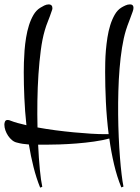

<svg xmlns="http://www.w3.org/2000/svg" viewBox="-20 -693 642 880"><path d="M220.2 -655.8Q220.2 -651.4 218.8 -647.5Q217.3 -643.6 215.8 -639.2Q208.5 -617.2 200 -596.2Q191.4 -575.2 185.1 -553.2Q173.8 -514.6 167 -462.6Q160.2 -410.6 156.2 -351.8Q152.3 -293 151.4 -230.7Q150.4 -168.5 151.9 -108.9Q191.4 -101.6 234.6 -95.9Q277.8 -90.3 318.8 -86.4Q359.9 -82.5 396.2 -80.3Q432.6 -78.1 459 -78.1H478Q468.8 -152.3 465.3 -225.6Q461.9 -298.8 461.9 -362.8Q461.9 -381.3 462.4 -407.2Q462.9 -433.1 465.3 -462.2Q467.8 -491.2 472.4 -521.2Q477.1 -551.3 485.4 -577.9Q493.7 -604.5 505.9 -625.7Q518.1 -647 536.1 -658.2Q544.9 -663.6 555.2 -668.2Q565.4 -672.9 576.2 -672.9Q591.8 -672.9 591.8 -657.2Q591.8 -652.3 590.6 -647.9Q589.4 -643.6 587.9 -639.2Q580.6 -617.7 572.3 -596.9Q564 -576.2 557.1 -554.2Q546.4 -519 539.3 -474.4Q532.2 -429.7 528.1 -379.4Q523.9 -329.1 522.5 -275.4Q521 -221.7 521.5 -168.7Q522 -115.7 524.2 -65.4Q526.4 -15.1 529.8 28.3Q533.2 71.8 537.4 106.2Q541.5 140.6 545.9 162.1L536.1 166Q516.1 117.2 502.7 60.1Q489.3 2.9 481 -58.1Q450.7 -49.8 411.1 -44.2Q371.6 -38.6 330.8 -35.4Q290 -32.2 252.2 -31Q214.4 -29.8 188 -29.8H154.8Q157.7 33.7 162.6 84Q167.5 134.3 173.8 163.1L164.1 167Q146.5 123.5 133.8 73.2Q121.1 22.9 112.3 -30.8Q98.1 -31.7 85 -33.7Q71.8 -35.6 59.1 -39.1Q46.4 -41.5 35.6 -50.3Q24.9 -59.1 17.1 -70.8Q9.3 -82.5 4.6 -95.9Q0 -109.4 0 -122.1Q0 -128.9 2.9 -136Q5.9 -143.1 15.1 -143.1Q22 -143.1 27.8 -140.1Q42.5 -134.3 60.8 -129.2Q79.1 -124 101.1 -119.1Q94.2 -183.1 91.6 -245.1Q88.9 -307.1 88.9 -361.8Q88.9 -380.9 89.6 -406.7Q90.3 -432.6 92.5 -461.7Q94.7 -490.7 99.6 -520.8Q104.5 -550.8 112.8 -577.1Q121.1 -603.5 133.5 -624.8Q146 -646 164.1 -657.2Q172.4 -662.6 182.9 -667.7Q193.4 -672.9 204.1 -672.9Q211.4 -672.9 215.8 -668.5Q220.2 -664.1 220.2 -655.8Z"/></svg>

Font: Montez
Style: Regular
Weight: 400
Designer: Astigmatic (AOETI)
Foundry: Astigmatic (AOETI)
Version: Version 1.001